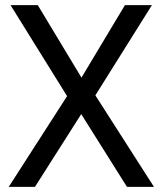

<svg xmlns="http://www.w3.org/2000/svg" viewBox="-20 -727 633 747"><path d="M14 0 241 -353 21 -707H127L297 -425L466 -707H571L351 -356L579 0H474L296 -283L116 0Z"/></svg>

Font: Onest
Style: Regular
Weight: 400
Designer: Dmitri Voloshin, Andrey Kudryavtsev
Foundry: Dmitri Voloshin, Andrey Kudryavtsev
Version: Version 1.000;gftools[0.9.33]